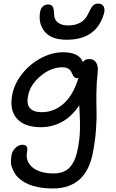

<svg xmlns="http://www.w3.org/2000/svg" viewBox="-20 -770 651 1073"><path d="M353 -547.9Q272 -547.9 234.6 -587.9Q197.3 -627.9 202.1 -688Q204.1 -717.8 216.8 -731.4Q229.5 -745.1 249 -745.1Q266.1 -745.1 273.9 -733.6Q281.7 -722.2 282.2 -691.9Q282.7 -659.7 303.7 -643.8Q324.7 -627.9 360.8 -627.9Q442.4 -627.9 472.2 -691.9Q487.3 -725.6 499 -737.8Q510.7 -750 527.8 -750Q551.3 -750 559.6 -733.2Q567.9 -716.3 560.1 -690.9Q517.6 -547.9 353 -547.9ZM275.9 283.2Q233.9 283.2 198.7 276.9Q163.6 270.5 139.2 259.8Q114.7 249 95.2 234.1Q75.7 219.2 65.2 202.6Q54.7 186 47.6 168Q40.5 149.9 41 132.6Q41.5 115.2 43.9 99.1Q48.3 73.7 66.2 56.4Q84 39.1 105 39.1Q138.2 39.1 131.8 74.2Q119.6 130.4 160.9 164.8Q202.1 199.2 279.8 199.2Q337.9 199.2 369.4 165.8Q400.9 132.3 414.1 64.9Q419.9 36.1 423.1 9.5Q426.3 -17.1 426.8 -46.1Q427.2 -75.2 427 -90.6Q426.8 -106 425 -139.6Q423.3 -173.3 422.9 -182.1Q382.8 -120.1 327.4 -89.6Q272 -59.1 209 -59.1Q117.2 -59.1 74.5 -107.2Q31.7 -155.3 48.8 -243.2Q61.5 -305.2 105.5 -359.6Q149.4 -414.1 210.4 -446Q271.5 -478 332 -478Q422.9 -478 442.9 -422.9Q453.6 -439.9 479 -439.9Q506.8 -439.9 518.3 -418.7Q529.8 -397.5 525.9 -366.2Q519.5 -311 518.8 -252Q518.1 -192.9 519.5 -150.6Q521 -108.4 516.4 -44.4Q511.7 19.5 498 88.9Q458.5 283.2 275.9 283.2ZM137.2 -236.8Q117.2 -143.1 213.9 -143.1Q280.8 -143.1 334.5 -189.7Q388.2 -236.3 418.9 -335Q415 -333 412.1 -333Q401.4 -333 395 -339.4Q388.7 -345.7 385 -354.5Q381.3 -363.3 376.2 -372.3Q371.1 -381.3 359.4 -387.7Q347.7 -394 329.1 -394Q265.1 -394 207.3 -345.7Q149.4 -297.4 137.2 -236.8Z"/></svg>

Font: Shantell Sans Bouncy
Style: Italic
Weight: 400
Italic angle: -11.31°
Designer: Stephen Nixon, Anya Danilova, Shantell Martin
Foundry: Arrow Type
Version: Version 1.006;[9816181b4]